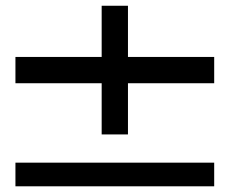

<svg xmlns="http://www.w3.org/2000/svg" viewBox="-20 -654 805 674"><path d="M731.9 -454.1V-361.8H429.2V-182.1H336.9V-361.8H34.2V-454.1H336.9V-633.8H429.2V-454.1ZM34.2 -83H731.9V0H34.2Z"/></svg>

Font: Oakes Grotesk Bold
Style: Regular
Weight: 700
Designer: Samuel Oakes
Foundry: Samuel Oakes
Version: Version 1.000;PS 001.000;hotconv 1.0.88;makeotf.lib2.5.64775